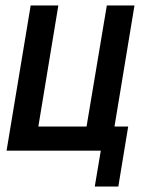

<svg xmlns="http://www.w3.org/2000/svg" viewBox="-20 -550 540 701"><path d="M326 131 348 0H4L92 -530H193L120 -88H296L370 -530H471L398 -88H448L412 131Z"/></svg>

Font: Iosevka Curly Semibold Oblique
Style: Regular
Weight: 600
Italic angle: -9°
Monospace: yes
Designer: Belleve Invis
Foundry: Belleve Invis
Version: Version 11.1.0; ttfautohint (v1.8.3)